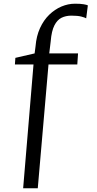

<svg xmlns="http://www.w3.org/2000/svg" viewBox="-20 -843 524 1037"><path d="M105 174 161 -495H60.5L63 -530.5L167 -554.5L172 -593Q176.5 -648.5 196.2 -691.5Q216 -734.5 246 -763.5Q276 -792.5 312 -807.8Q348 -823 385 -823Q414.5 -823 431.8 -820Q449 -817 454.5 -814L445.5 -744Q438.5 -748.5 419 -753.5Q399.5 -758.5 365.5 -758.5Q335.5 -758.5 312.2 -747Q289 -735.5 273.8 -705.8Q258.5 -676 254 -621L246 -554.5H401.5L397.5 -495H242L184 174Z"/></svg>

Font: Merriweather 20pt Light
Style: Regular
Weight: 300
Version: Version 2.100